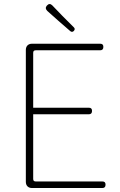

<svg xmlns="http://www.w3.org/2000/svg" viewBox="-20 -946 602 966"><path d="M110 -363V-31C110 -12 122 0 141 0H310H495C506 0 511 -6 511 -17C511 -28 506 -33 495 -33H160C151 -33 147 -37 147 -46V-371H427C438 -371 443 -377 443 -388C443 -399 438 -404 427 -404H147V-680C147 -689 151 -693 160 -693H484C495 -693 500 -699 500 -710C500 -721 495 -726 484 -726H141C122 -726 110 -714 110 -695ZM273 -842 334 -789C340 -784 347 -785 352 -791C357 -797 357 -803 352 -808L294 -866L243 -919C234 -928 225 -928 216 -918C208 -909 209 -900 218 -891Z"/></svg>

Font: GenSenRounded2 TW EL
Style: Regular
Weight: 250
Version: Version 2.100;PS 2.1;hotconv 16.6.51;makeotf.lib2.5.65220 DE